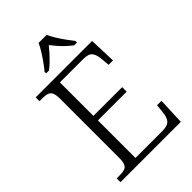

<svg xmlns="http://www.w3.org/2000/svg" viewBox="-269 -1037 1143 1143"><g transform="rotate(-45 303.0 -465.5)"><path d="M43 0V-32H70Q93 -32 109 -37Q125 -42 132.5 -58.5Q140 -75 140 -109V-603Q140 -638 132.5 -654.5Q125 -671 109.5 -676.5Q94 -682 70 -682H43V-714H518L524 -544H487L482 -599Q479 -636 464 -655.5Q449 -675 407 -675H208V-393H450V-355H208V-39H436Q479 -39 495.5 -58.5Q512 -78 515 -115L521 -170H558L551 0ZM188 -784Q204 -803 222.5 -829Q241 -855 258 -882Q275 -909 284 -931H352Q362 -909 378.5 -882Q395 -855 414 -829Q433 -803 448 -784V-771H424Q402 -788 383.5 -805.5Q365 -823 349 -841.5Q333 -860 318 -879Q303 -860 286.5 -841.5Q270 -823 252 -805.5Q234 -788 212 -771H188Z"/></g></svg>

Font: Noto Serif Kannada Light
Style: Regular
Weight: 300
Version: Version 2.003